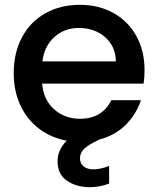

<svg xmlns="http://www.w3.org/2000/svg" viewBox="-20 -580 657 797"><path d="M580 -289Q580 -258 576 -233H155Q160 -167 204 -127Q248 -87 312 -87Q404 -87 442 -164H565Q546 -106 502 -62Q458 -18 393 -1L369 11Q338 27 325 42.5Q312 58 312 77Q312 98 327 110.5Q342 123 367 123Q397 123 433 109V182Q395 197 352 197Q298 197 258.5 170.5Q219 144 219 89Q219 42 257 4Q192 -8 142.5 -45.5Q93 -83 65 -142Q37 -201 37 -276Q37 -361 71.5 -425.5Q106 -490 168.5 -525Q231 -560 312 -560Q390 -560 451 -526Q512 -492 546 -430.5Q580 -369 580 -289ZM461 -325Q460 -388 416 -426Q372 -464 307 -464Q248 -464 206 -426.5Q164 -389 156 -325Z"/></svg>

Font: MSTAGE Medium
Style: Regular
Weight: 500
Designer: Ninad Kale (Devanagari), Jonny Pinhorn (Latin)
Foundry: Indian Type Foundry
Version: 4.004